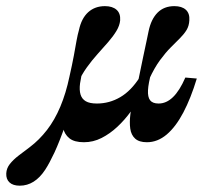

<svg xmlns="http://www.w3.org/2000/svg" viewBox="-92 -448 709 620"><path d="M-28.2 151.6Q-50 151.6 -61.3 141.1Q-72.6 130.6 -71.8 112.1Q-71 95.2 -60.1 81.5Q-49.2 67.7 -31.9 54.4Q-14.5 41.1 4.8 26.6Q34.7 4 59.7 -28.2Q84.7 -60.5 102.8 -103.6Q121 -146.8 132.3 -200.8Q141.1 -239.5 146.4 -268.1Q151.6 -296.8 155.2 -316.9Q158.9 -337.1 162.9 -350.8Q171 -388.7 192.7 -408.5Q214.5 -428.2 246.8 -428.2Q271 -428.2 284.3 -416.5Q297.6 -404.8 296 -382.3Q294.4 -365.3 283.9 -348Q273.4 -330.6 257.3 -312.1Q241.1 -293.5 223 -273.4Q204.8 -253.2 188.3 -230.2Q171.8 -207.3 160.5 -181.5Q138.7 -100.8 119.4 -45.6Q100 9.7 83.9 44.4Q67.7 79 54 100Q37.1 125.8 16.5 138.7Q-4 151.6 -28.2 151.6ZM179 11.3Q147.6 11.3 131.9 -1.6Q116.1 -14.5 111.7 -35.1Q107.3 -55.6 110.1 -79.4Q112.9 -103.2 117.7 -125L141.9 -229H177.4Q169.4 -200 166.5 -178.6Q163.7 -157.3 168.1 -142.7Q172.6 -128.2 185.1 -121Q197.6 -113.7 221 -113.7Q261.3 -113.7 296.4 -134.3Q331.5 -154.8 359.7 -199.2L386.3 -184.7Q378.2 -164.5 363.7 -139.1Q349.2 -113.7 329.8 -87.1Q310.5 -60.5 286.7 -38.3Q262.9 -16.1 235.9 -2.4Q208.9 11.3 179 11.3ZM382.3 11.3Q357.3 11.3 344.4 -0.4Q331.5 -12.1 328.6 -32.7Q325.8 -53.2 329 -79Q331.5 -100 336.7 -123.4Q341.9 -146.8 350.4 -173.8Q358.9 -200.8 368.5 -231.5L396.8 -214.5Q387.1 -179 385.9 -156.9Q384.7 -134.7 392.7 -124.2Q400.8 -113.7 420.2 -113.7Q445.2 -113.7 466.5 -134.3Q487.9 -154.8 506.5 -197.6L543.5 -194.4Q524.2 -130.6 500 -84.7Q475.8 -38.7 446.4 -13.7Q416.9 11.3 382.3 11.3ZM353.2 -181.5Q363.7 -232.3 370.2 -263.7Q376.6 -295.2 381 -314.5Q385.5 -333.9 387.9 -347.6Q396 -386.3 416.9 -407.3Q437.9 -428.2 471 -428.2Q495.2 -428.2 508.1 -416.5Q521 -404.8 519.4 -382.3Q518.5 -364.5 510.5 -351.2Q502.4 -337.9 489.1 -324.6Q475.8 -311.3 459.3 -294.8Q442.7 -278.2 424.6 -253.6Q406.5 -229 389.5 -191.9Z"/></svg>

Font: Playfair 9pt
Style: Bold Italic
Weight: 700
Italic angle: -15.6°
Designer: Claus Eggers Sørensen
Foundry: Claus Eggers Sørensen
Version: Version 2.203